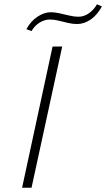

<svg xmlns="http://www.w3.org/2000/svg" viewBox="-20 -875 495 895"><path d="M83 0 225 -658H270L127 0ZM127 -730 103 -739Q123 -776 154.5 -797Q186 -818 217 -818Q235 -818 257.5 -813Q280 -808 303 -802.5Q326 -797 345 -797Q372 -797 395 -813.5Q418 -830 432 -855L455 -845Q434 -806 403.5 -784.5Q373 -763 339 -763Q318 -763 295.5 -768.5Q273 -774 252 -779Q231 -784 212 -784Q188 -784 164.5 -769.5Q141 -755 127 -730Z"/></svg>

Font: Ysabeau Office ExtraLight
Style: Italic
Weight: 250
Italic angle: -12°
Designer: Christian Thalmann (Catharsis Fonts)
Version: Version 2.001;gftools[0.9.30]; featfreeze: tnum,lnum,ss02